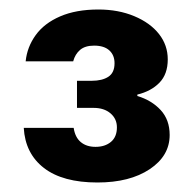

<svg xmlns="http://www.w3.org/2000/svg" viewBox="-20 -727 413 404"><path d="M34 -598Q37 -628 55 -653Q73 -678 106.5 -692.5Q140 -707 187 -707Q229 -707 262.5 -693Q296 -679 314.5 -655.5Q333 -632 333 -602Q333 -571 315.5 -553Q298 -535 269 -528V-525Q299 -516 318 -495.5Q337 -475 337 -443Q337 -399 295 -371Q253 -343 185 -343Q112 -343 72.5 -373.5Q33 -404 30 -458H135Q138 -438 150 -428Q162 -418 181 -418Q201 -418 213.5 -428.5Q226 -439 226 -459Q226 -477 212.5 -488.5Q199 -500 177 -500H142V-557H173Q195 -557 208 -565.5Q221 -574 221 -594Q221 -611 210 -621Q199 -631 178 -631Q159 -631 148.5 -622Q138 -613 134 -598Z"/></svg>

Font: Albert Sans
Style: Bold
Weight: 700
Designer: Andreas Rasmussen
Foundry: a.Foundry
Version: Version 1.025